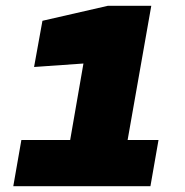

<svg xmlns="http://www.w3.org/2000/svg" viewBox="-20 -645 640 665"><path d="M501 0H26L54 -160H223L269 -425L98 -413L127 -573L354 -625H504L422 -160H529Z"/></svg>

Font: Changa One
Style: Italic
Weight: 400
Italic angle: -12°
Designer: Eduardo Rodriguez Tunni
Foundry: Eduardo Rodriguez Tunni
Version: Version 1.003